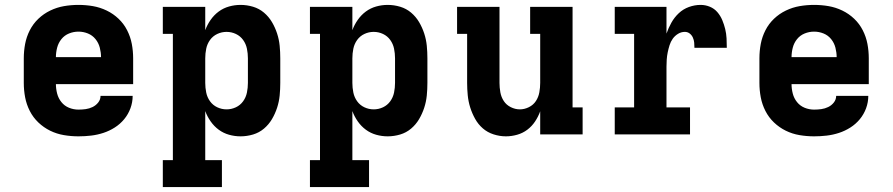

<svg xmlns="http://www.w3.org/2000/svg" viewBox="-20 -548 3640 783"><path d="M300 8Q270 8 240.5 3Q211 -2 184.5 -15Q158 -28 136.5 -48.5Q115 -69 101.5 -95.5Q88 -122 82.5 -151Q77 -180 77 -210V-310Q77 -340 82.5 -369Q88 -398 101.5 -424.5Q115 -451 136.5 -471.5Q158 -492 185 -505Q212 -518 241 -523Q270 -528 300 -528Q330 -528 359 -523Q388 -518 415 -505Q442 -492 463.5 -471.5Q485 -451 498.5 -424.5Q512 -398 517.5 -369Q523 -340 523 -310V-205H208Q208 -186 213 -166.5Q218 -147 230.5 -131.5Q243 -116 261.5 -108.5Q280 -101 300 -101Q315 -101 329.5 -103Q344 -105 357.5 -111.5Q371 -118 380.5 -130Q390 -142 390 -157H521Q521 -131 512 -106.5Q503 -82 486.5 -62Q470 -42 448 -28Q426 -14 401.5 -6Q377 2 351.5 5Q326 8 300 8ZM208 -315H392Q392 -334 387 -353.5Q382 -373 369.5 -388.5Q357 -404 338.5 -411.5Q320 -419 300 -419Q280 -419 261.5 -411.5Q243 -404 230.5 -388.5Q218 -373 213 -353.5Q208 -334 208 -315Z M885 215H644V105H685V-410H644V-520H817V-425Q825 -447 839 -467Q853 -487 872 -501Q891 -515 914 -521.5Q937 -528 961 -528Q987 -528 1012 -520.5Q1037 -513 1056.5 -496.5Q1076 -480 1089 -458Q1102 -436 1110 -411.5Q1118 -387 1120.5 -361.5Q1123 -336 1123 -310V-210Q1123 -184 1120.5 -158.5Q1118 -133 1110 -108.5Q1102 -84 1089 -62Q1076 -40 1056.5 -23.5Q1037 -7 1012 0.5Q987 8 961 8Q937 8 914 1.5Q891 -5 872 -19Q853 -33 839 -53Q825 -73 817 -95V105H885ZM904 -102Q924 -102 942 -110.5Q960 -119 971.5 -135Q983 -151 987 -170.5Q991 -190 991 -210V-310Q991 -330 987 -349.5Q983 -369 971.5 -385Q960 -401 942 -409.5Q924 -418 904 -418Q884 -418 866 -409.5Q848 -401 836.5 -385Q825 -369 821 -349.5Q817 -330 817 -310V-210Q817 -190 821 -170.5Q825 -151 836.5 -135Q848 -119 866 -110.5Q884 -102 904 -102Z M1485 215H1244V105H1285V-410H1244V-520H1417V-425Q1425 -447 1439 -467Q1453 -487 1472 -501Q1491 -515 1514 -521.5Q1537 -528 1561 -528Q1587 -528 1612 -520.5Q1637 -513 1656.5 -496.5Q1676 -480 1689 -458Q1702 -436 1710 -411.5Q1718 -387 1720.5 -361.5Q1723 -336 1723 -310V-210Q1723 -184 1720.5 -158.5Q1718 -133 1710 -108.5Q1702 -84 1689 -62Q1676 -40 1656.5 -23.5Q1637 -7 1612 0.5Q1587 8 1561 8Q1537 8 1514 1.5Q1491 -5 1472 -19Q1453 -33 1439 -53Q1425 -73 1417 -95V105H1485ZM1504 -102Q1524 -102 1542 -110.5Q1560 -119 1571.5 -135Q1583 -151 1587 -170.5Q1591 -190 1591 -210V-310Q1591 -330 1587 -349.5Q1583 -369 1571.5 -385Q1560 -401 1542 -409.5Q1524 -418 1504 -418Q1484 -418 1466 -409.5Q1448 -401 1436.5 -385Q1425 -369 1421 -349.5Q1417 -330 1417 -310V-210Q1417 -190 1421 -170.5Q1425 -151 1436.5 -135Q1448 -119 1466 -110.5Q1484 -102 1504 -102Z M2043 8Q2018 8 1993 0Q1968 -8 1949 -24.5Q1930 -41 1917.5 -63.5Q1905 -86 1897.5 -110Q1890 -134 1887.5 -159.5Q1885 -185 1885 -210V-410H1844V-520H2017V-210Q2017 -191 2020.5 -171.5Q2024 -152 2034.5 -136Q2045 -120 2063 -111Q2081 -102 2100 -102Q2119 -102 2137 -111Q2155 -120 2165.5 -136Q2176 -152 2179.5 -171.5Q2183 -191 2183 -210V-410H2142V-520H2315V-110H2356V0H2183V-94Q2175 -72 2162 -52.5Q2149 -33 2130.5 -19Q2112 -5 2089 1.5Q2066 8 2043 8Z M2487 0V-110H2566V-410H2487V-520H2698V-411Q2706 -434 2718 -455.5Q2730 -477 2748 -494Q2766 -511 2789.5 -519.5Q2813 -528 2837 -528Q2857 -528 2875 -520.5Q2893 -513 2905.5 -498.5Q2918 -484 2925.5 -466Q2933 -448 2937.5 -429.5Q2942 -411 2943 -391.5Q2944 -372 2944 -353H2812Q2812 -364 2811 -374.5Q2810 -385 2805.5 -395Q2801 -405 2792.5 -411.5Q2784 -418 2773 -418Q2758 -418 2745 -410Q2732 -402 2723.5 -390Q2715 -378 2710.5 -363.5Q2706 -349 2703 -334.5Q2700 -320 2699 -305Q2698 -290 2698 -276V-110H2794V0Z M3300 8Q3270 8 3240.5 3Q3211 -2 3184.5 -15Q3158 -28 3136.5 -48.5Q3115 -69 3101.5 -95.5Q3088 -122 3082.5 -151Q3077 -180 3077 -210V-310Q3077 -340 3082.5 -369Q3088 -398 3101.5 -424.5Q3115 -451 3136.5 -471.5Q3158 -492 3185 -505Q3212 -518 3241 -523Q3270 -528 3300 -528Q3330 -528 3359 -523Q3388 -518 3415 -505Q3442 -492 3463.5 -471.5Q3485 -451 3498.5 -424.5Q3512 -398 3517.5 -369Q3523 -340 3523 -310V-205H3208Q3208 -186 3213 -166.5Q3218 -147 3230.5 -131.5Q3243 -116 3261.5 -108.5Q3280 -101 3300 -101Q3315 -101 3329.5 -103Q3344 -105 3357.5 -111.5Q3371 -118 3380.5 -130Q3390 -142 3390 -157H3521Q3521 -131 3512 -106.5Q3503 -82 3486.5 -62Q3470 -42 3448 -28Q3426 -14 3401.5 -6Q3377 2 3351.5 5Q3326 8 3300 8ZM3208 -315H3392Q3392 -334 3387 -353.5Q3382 -373 3369.5 -388.5Q3357 -404 3338.5 -411.5Q3320 -419 3300 -419Q3280 -419 3261.5 -411.5Q3243 -404 3230.5 -388.5Q3218 -373 3213 -353.5Q3208 -334 3208 -315Z"/></svg>

Font: Iosevka HT Extrabold Extended
Style: Regular
Weight: 800
Width: 7
Monospace: yes
Designer: Belleve Invis
Foundry: Belleve Invis
Version: Version 32.3.0; ttfautohint (v1.8.4)